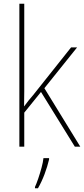

<svg xmlns="http://www.w3.org/2000/svg" viewBox="-20 -780 447 1021"><path d="M109 -376Q109 -333 109 -295Q109 -257 108 -214Q122 -233 132 -245.5Q142 -258 156 -274L358 -528H390L216 -311L407 0H378L198 -291L109 -181V0H83V-760H109ZM241 68Q232 106 217 146Q202 186 182 221H166V214Q174 197 183.5 169Q193 141 201 111.5Q209 82 211 61H241Z"/></svg>

Font: Noto Sans Khmer UI SemiCondensed Thin
Style: Regular
Weight: 100
Width: 4
Designer: Danh Hong and the Monotype Design Team
Foundry: Monotype Imaging Inc.
Version: Version 2.002; ttfautohint (v1.8.4.7-5d5b)